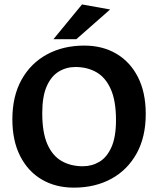

<svg xmlns="http://www.w3.org/2000/svg" viewBox="-20 -833 715 868"><path d="M314 15.3Q231.7 15.3 169.2 -21.3Q106.6 -57.9 71.3 -127.2Q35.9 -196.5 35.9 -293.5Q35.9 -398 77.4 -472.6Q118.9 -547.2 192.3 -587Q265.7 -626.9 361 -626.9Q443.7 -626.9 506.2 -590Q568.8 -553.2 603.8 -484.1Q638.9 -415 638.9 -317.5Q638.9 -213.5 597.5 -138.9Q556 -64.3 482.9 -24.5Q409.7 15.3 314 15.3ZM354 -81.4Q395.7 -81.4 429.6 -101.7Q463.5 -122 484 -168.1Q504.4 -214.2 504.4 -289.5Q504.4 -376.9 480.9 -429.8Q457.4 -482.6 416.1 -506.4Q374.8 -530.1 321 -530.1Q279.7 -530.1 245.5 -509.3Q211.3 -488.5 191.1 -442.7Q171 -396.9 171 -321.5Q171 -233.7 194.2 -181Q217.5 -128.4 258.8 -104.9Q300.1 -81.4 354 -81.4ZM221.7 -655.9 350.7 -812.9 477.8 -790.1 325.2 -655.9Z"/></svg>

Font: Ancizar Sans Thin
Style: Regular
Weight: 100
Designer: Cesar Puertas, Viviana Monsalve, Julian Moncada, Julian Prieto, Jose Castro, Mariel Hernandez, Felipe Aragon, Sara Alarc
Version: Version 8.100